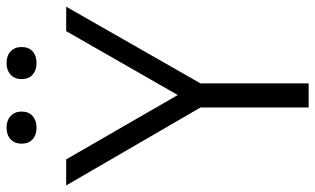

<svg xmlns="http://www.w3.org/2000/svg" viewBox="-225 -754 962 586"><g transform="rotate(-90 256.0 -461.0)"><path d="M221 0V-330L-17 -740H62.5L259 -399.5L454 -740H528.5L294.5 -330V0ZM356.5 -830.5Q334.5 -830.5 321 -842.5Q307.5 -854.5 307.5 -876Q307.5 -897 321 -909.5Q334.5 -922 356.5 -922Q379 -922 392.2 -909.5Q405.5 -897 405.5 -876Q405.5 -854.5 392.2 -842.5Q379 -830.5 356.5 -830.5ZM159.5 -830.5Q137 -830.5 123.8 -842.5Q110.5 -854.5 110.5 -876Q110.5 -897 123.8 -909.5Q137 -922 159.5 -922Q181.5 -922 195 -909.5Q208.5 -897 208.5 -876Q208.5 -854.5 195 -842.5Q181.5 -830.5 159.5 -830.5Z"/></g></svg>

Font: Encode Sans Condensed
Style: Regular
Weight: 400
Width: 3
Designer: Multiple Designers
Foundry: Impallari Type
Version: Version 3.000; ttfautohint (v1.8.3) -l 8 -r 50 -G 200 -x 14 